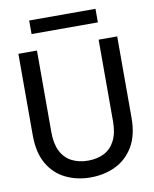

<svg xmlns="http://www.w3.org/2000/svg" viewBox="-94 -935 815 1018"><g transform="rotate(-10 313.0 -426.0)"><path d="M311 12Q238 12 177.5 -17.5Q117 -47 82 -107.5Q47 -168 47 -262V-700H147V-261Q147 -198 167.5 -157.5Q188 -117 226 -97.5Q264 -78 313 -78Q364 -78 401 -97.5Q438 -117 458.5 -157.5Q479 -198 479 -261V-700H579V-262Q579 -168 543 -107.5Q507 -47 446.5 -17.5Q386 12 311 12ZM134 -791V-864H491V-791Z"/></g></svg>

Font: DM Sans 36pt Medium
Style: Regular
Weight: 500
Designer: Colophon Foundry, Jonny Pinhorn
Foundry: Colophon Foundry
Version: Version 4.004;gftools[0.9.30]